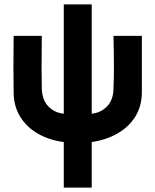

<svg xmlns="http://www.w3.org/2000/svg" viewBox="-20 -633 707 873"><path d="M42 -470H170Q170 -420 169.5 -386.5Q169 -353 169 -328.5Q169 -304 169.5 -281.5Q170 -259 170 -230Q172 -178 200 -149Q228 -120 270 -116V-613H397V-116Q438 -120 466.5 -149Q495 -178 496 -230Q497 -259 497.5 -281.5Q498 -304 498 -328.5Q498 -353 497.5 -386.5Q497 -420 496 -470H625Q625 -420 625 -387Q625 -354 625 -328.5Q625 -303 625 -276Q625 -249 625 -210Q624 -149 595 -102.5Q566 -56 515 -26.5Q464 3 397 13V220H270V13Q203 4 152 -25.5Q101 -55 72 -102Q43 -149 42 -210Q42 -249 41.5 -276Q41 -303 41 -328.5Q41 -354 41.5 -387Q42 -420 42 -470Z"/></svg>

Font: Kreadon
Style: Bold
Weight: 700
Designer: Reiya WATANABE
Foundry: StudioGnu
Version: Version 1.003; ttfautohint (v1.8.4.7-5d5b);gftools[0.9.32]